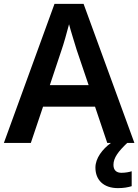

<svg xmlns="http://www.w3.org/2000/svg" viewBox="-20 -737 713 990"><path d="M533 0H552C508 32 472 79 472 127C472 191 514 233 588 233C618 233 639 229 659 223V146C647 150 627 154 606 154C581 154 565 141 565 113C565 76 591 43 636 0H673L411 -717H261L0 0H139L202 -187H470ZM375 -481 437 -298H237L298 -481C306 -503 326 -572 336 -612C345 -577 367 -508 375 -481Z"/></svg>

Font: Noto Kufi Arabic SemiBold
Style: Regular
Weight: 600
Designer: Monotype Design Team, David Williams, Khaled Hosny
Foundry: Google LLC
Version: Version 2.109